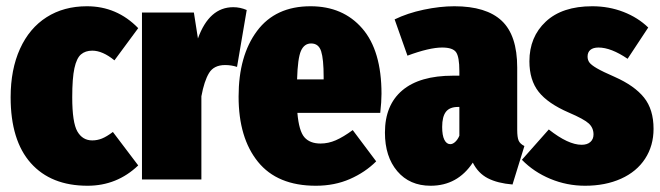

<svg xmlns="http://www.w3.org/2000/svg" viewBox="-20 -574 2112 614"><path d="M422 -484 346 -381Q308 -412 275 -412Q253 -412 239 -400Q225 -388 218 -356Q211 -324 211 -263Q211 -182 227.5 -153.5Q244 -125 275 -125Q291 -125 306 -131Q321 -137 341 -152L422 -45Q354 20 260 20Q143 20 78.5 -52.5Q14 -125 14 -263Q14 -352 44 -418Q74 -484 129 -519Q184 -554 258 -554Q354 -554 422 -484Z M769 -542 738 -360Q720 -366 700 -366Q664 -366 648.5 -340.5Q633 -315 624 -266V0H434V-534H600L613 -451Q649 -551 726 -551Q748 -551 769 -542Z M1196 -213H931Q936 -155 953.5 -135Q971 -115 1005 -115Q1030 -115 1054 -125.5Q1078 -136 1108 -158L1183 -58Q1148 -23 1099 -1.5Q1050 20 990 20Q867 20 805 -56.5Q743 -133 743 -265Q743 -396 802 -475Q861 -554 973 -554Q1077 -554 1138.5 -483Q1200 -412 1200 -274Q1200 -249 1196 -213ZM1015 -328Q1015 -385 1007 -410Q999 -435 975 -435Q953 -435 942.5 -411.5Q932 -388 930 -320H1015Z M1657 -107 1619 16Q1571 12 1540 -4Q1509 -20 1492 -54Q1443 20 1357 20Q1290 20 1250.5 -26.5Q1211 -73 1211 -150Q1211 -238 1266.5 -285Q1322 -332 1429 -332H1449V-347Q1449 -392 1438.5 -407Q1428 -422 1394 -422Q1353 -422 1283 -396L1242 -512Q1283 -532 1335 -543Q1387 -554 1433 -554Q1535 -554 1584.5 -507.5Q1634 -461 1634 -358V-159Q1634 -135 1638.5 -124.5Q1643 -114 1657 -107ZM1449 -140V-232H1445Q1418 -232 1406 -216.5Q1394 -201 1394 -168Q1394 -141 1401 -127Q1408 -113 1420 -113Q1428 -113 1436 -120.5Q1444 -128 1449 -140Z M2053 -486 1987 -386Q1934 -422 1894 -422Q1877 -422 1868 -414.5Q1859 -407 1859 -393Q1859 -382 1865 -374Q1871 -366 1889 -355.5Q1907 -345 1946 -328Q2009 -300 2039.5 -262Q2070 -224 2070 -162Q2070 -108 2043 -66.5Q2016 -25 1966 -2.5Q1916 20 1851 20Q1793 20 1740 -2Q1687 -24 1649 -63L1735 -160Q1797 -111 1840 -111Q1858 -111 1868 -120Q1878 -129 1878 -144Q1878 -165 1863 -179Q1848 -193 1799 -214Q1732 -243 1702.5 -280.5Q1673 -318 1673 -378Q1673 -456 1725.5 -505Q1778 -554 1874 -554Q1927 -554 1973.5 -536Q2020 -518 2053 -486Z"/></svg>

Font: Fira Sans Extra Condensed Black
Style: Regular
Weight: 900
Width: 1
Designer: Carrois Corporate & Edenspiekermann AG
Foundry: Carrois Corporate GbR & Edenspiekermann AG
Version: Version 4.203